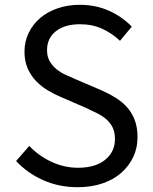

<svg xmlns="http://www.w3.org/2000/svg" viewBox="-20 -767 637 800"><path d="M304 13Q226 13 160.5 -16Q95 -45 47 -96L102 -159Q142 -117 195 -92.5Q248 -68 305 -68Q377 -68 418 -101Q459 -134 459 -188Q459 -216 449.5 -235.5Q440 -255 423.5 -269.5Q407 -284 385 -295Q363 -306 337 -318L231 -364Q205 -375 179 -390.5Q153 -406 131 -428.5Q109 -451 95.5 -481.5Q82 -512 82 -552Q82 -594 99.5 -630Q117 -666 147.5 -692Q178 -718 220.5 -732.5Q263 -747 313 -747Q379 -747 434.5 -722Q490 -697 529 -656L480 -597Q446 -629 405 -647.5Q364 -666 313 -666Q250 -666 213 -637Q176 -608 176 -558Q176 -531 187 -512Q198 -493 215 -479Q232 -465 254 -455Q276 -445 297 -436L402 -391Q434 -377 461.5 -360Q489 -343 509.5 -320Q530 -297 541.5 -266.5Q553 -236 553 -195Q553 -151 535.5 -113.5Q518 -76 486 -47.5Q454 -19 407.5 -3Q361 13 304 13Z"/></svg>

Font: SpoqaHanSansJP-Regular
Style: Regular
Weight: 400
Designer: [Source Han Sans]
Ryoko NISHIZUKA  (kana & ideographs); Paul D. Hunt (Latin, Greek & Cyrillic); Wenlong ZHANG  (bopomofo
Foundry: Spoqa (http://bi.spoqa.com)
Version: Version 1.002.20150607